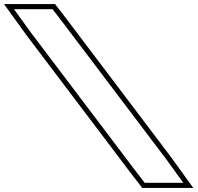

<svg xmlns="http://www.w3.org/2000/svg" viewBox="-427 -830 968 941"><path d="M-276.8 -672 -358.5 -785H-169.5L-125.5 -728L389.7 -47L471.3 66H282.3L238.3 9ZM-296.9 -657.1 218.5 24.2 270.1 91H520.3L409.8 -61.9L-105.6 -743.2L-157.2 -810H-407.4Z"/></svg>

Font: Nordica Plus
Style: NordicaClassicBkExtOpOblOl
Weight: 900
Version: Version 1.01